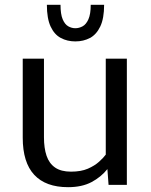

<svg xmlns="http://www.w3.org/2000/svg" viewBox="-20 -774 632 804"><path d="M265.1 9.8Q171.4 9.8 123.3 -42Q75.2 -93.8 75.2 -197.3V-528.3H164.1V-199.2Q164.1 -153.8 175 -121.6Q186 -89.4 210.9 -72.3Q235.8 -55.2 277.3 -55.2Q319.3 -55.2 347.9 -67.6Q376.5 -80.1 394.8 -96.7Q413.1 -113.3 422.9 -126.5V-528.3H511.2V0H434.6L429.7 -65.9Q403.3 -32.7 363.3 -11.5Q323.2 9.8 265.1 9.8ZM295.4 -600.6Q261.7 -600.6 234.6 -615Q207.5 -629.4 191.9 -663.1Q176.3 -696.8 176.3 -753.9H233.4Q233.4 -714.8 242.4 -693.4Q251.5 -671.9 265.9 -663.8Q280.3 -655.8 295.4 -655.8Q311 -655.8 325.9 -663.8Q340.8 -671.9 350.3 -693.4Q359.9 -714.8 359.9 -753.9H416Q416 -696.8 399.9 -663.1Q383.8 -629.4 356.7 -615Q329.6 -600.6 295.4 -600.6Z"/></svg>

Font: Comme
Style: Regular
Weight: 400
Designer: Vernon Adams
Foundry: Vernon Adams
Version: Version 1.000;gftools[0.9.27]